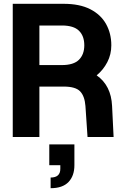

<svg xmlns="http://www.w3.org/2000/svg" viewBox="-20 -720 643 1009"><path d="M47 0V-700H314Q399 -700 454.5 -671.5Q510 -643 537.5 -593.5Q565 -544 565 -482Q565 -434 544 -393.5Q523 -353 488 -324Q564 -271 569 -163L577 0H440L429 -163Q425 -215 401 -240Q377 -265 315 -265H314H187V0ZM187 -378H305Q367 -378 395 -406Q423 -434 423 -482Q423 -531 395 -558.5Q367 -586 305 -586H187ZM246 269V213Q297 213 297 167V148H239V39H371V148Q371 204 340 236.5Q309 269 246 269Z"/></svg>

Font: Host Grotesk Black
Style: Regular
Weight: 900
Designer: Doğukan Karapınar based on Poppins by Indian Type Foundry, Jonny Pinhorn
Foundry: Element Type
Version: Version 1.000; ttfautohint (v1.8.4.7-5d5b);gftools[0.9.33]